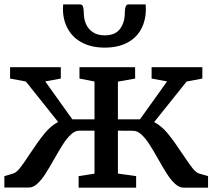

<svg xmlns="http://www.w3.org/2000/svg" viewBox="-23 -865 979 885"><path d="M0 0ZM268.1 -844.7H346.7Q356.4 -844.7 359.9 -833.3Q363.3 -821.8 363.3 -804.2Q363.3 -777.8 373.3 -754.6Q383.3 -731.4 404.8 -716.8Q426.3 -702.1 460 -702.1Q508.3 -702.1 530.3 -731.9Q552.2 -761.7 552.2 -804.2Q552.2 -844.7 568.8 -844.7H648.4Q649.4 -834 649.4 -825.2Q649.4 -771.5 627.7 -731Q606 -690.4 563.2 -668Q520.5 -645.5 459.5 -645.5Q399.4 -645.5 356 -668.2Q312.5 -690.9 289.8 -731.7Q267.1 -772.5 267.1 -825.2Q267.1 -834 268.1 -844.7ZM520.5 -262.7V-64.9L604.5 -53.2V0H339.4V-53.2L412.6 -64.5V-262.7H342.3Q322.8 -262.7 304 -245.1Q285.2 -227.5 268.6 -201.9Q252 -176.3 227.1 -132.3Q202.6 -88.9 185.5 -62.5Q168.5 -36.1 149.2 -18.3Q129.9 -0.5 109.9 -0.5H-2.9V-53.2L37.1 -64.9Q52.2 -69.3 69.3 -90.8Q86.4 -112.3 114.3 -155.3Q152.3 -212.9 181.6 -249Q210.9 -285.2 245.1 -302.7L96.2 -489.3L23.4 -502.9V-555.2H257.3V-502.9L185.5 -489.7L310.5 -314.9H412.6V-489.3L343.3 -502.9V-555.2H599.6L600.1 -502.9L520.5 -488.8V-314.9H622.1L747.1 -489.7L675.8 -502.9V-555.2H909.7V-502.9L837.4 -489.3L687.5 -302.2Q721.7 -284.7 751.2 -248.5Q780.8 -212.4 818.8 -154.3Q848.6 -109.9 864.7 -89.4Q880.9 -68.8 895.5 -64.9L936 -53.2V0H823.2Q803.2 0 783.9 -17.8Q764.6 -35.6 747.6 -62Q730.5 -88.4 706.1 -131.8Q681.2 -175.8 664.6 -201.4Q647.9 -227.1 629.2 -244.6Q610.4 -262.2 590.8 -262.2Z"/></svg>

Font: Merriweather
Style: Regular
Weight: 400
Designer: Eben Sorkin
Foundry: Eben Sorkin
Version: Version 1.584; ttfautohint (v1.6)